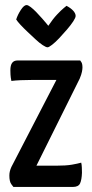

<svg xmlns="http://www.w3.org/2000/svg" viewBox="-20 -739 363 759"><path d="M33 0Q33 0 25 -10.5Q17 -21 17 -45Q17 -54 19 -62Q21 -70 25 -79L203 -423H108Q83 -423 61.5 -422Q40 -421 25 -419Q22 -433 21.5 -444Q21 -455 21 -461Q21 -481 28 -490.5Q35 -500 50 -500H297Q297 -500 301.5 -493.5Q306 -487 306 -472Q306 -466 304 -455.5Q302 -445 295 -428L124 -84H201Q241 -84 264 -88Q287 -92 301 -96Q303 -89 303.5 -76.5Q304 -64 304 -56Q303 -28 296.5 -14Q290 0 268 0ZM168 -552Q162 -552 149 -560.5Q136 -569 120.5 -583.5Q105 -598 89 -613Q73 -628 61 -641Q49 -654 44 -662Q50 -681 62.5 -700Q75 -719 85 -719Q91 -719 101.5 -711Q112 -703 124 -690.5Q136 -678 147 -665.5Q158 -653 164.5 -645Q171 -637 171 -637Q189 -664 205.5 -681.5Q222 -699 232.5 -707.5Q243 -716 243 -716Q260 -707 269.5 -696.5Q279 -686 279 -676Q279 -669 269.5 -654.5Q260 -640 245 -622.5Q230 -605 214.5 -588.5Q199 -572 186 -562Q173 -552 168 -552Z"/></svg>

Font: Yanone Kaffeesatz Medium
Style: Regular
Weight: 500
Designer: Yanone (Cyrillic: Daniel Pouzeot, Huerta Tipografica, and Cyreal)
Foundry: Yanone
Version: Version 2.003